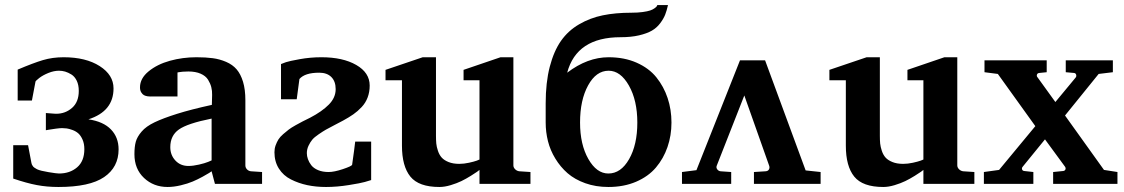

<svg xmlns="http://www.w3.org/2000/svg" viewBox="-20 -726 4439 758"><path d="M448.2 -136.2Q448.2 -65.9 391.1 -26.9Q334 12.2 210.9 12.2Q165 12.2 125.2 4.6Q85.4 -2.9 32.2 -21V-152.8H90.8L104 -83Q104.5 -79.6 105.7 -76.9Q106.9 -74.2 108.6 -71.8Q110.4 -69.3 111.6 -67.6Q112.8 -65.9 115.7 -64.2Q118.7 -62.5 119.6 -61.8Q120.6 -61 124 -59.1Q127.4 -57.1 127.9 -57.1Q139.2 -51.8 171.4 -46.4Q203.6 -41 212.9 -41Q255.9 -41 284.4 -65.4Q313 -89.8 313 -137.2Q313 -158.7 305.9 -174.8Q298.8 -190.9 289.1 -199.5Q279.3 -208 265.9 -212.9Q252.4 -217.8 243.2 -219Q233.9 -220.2 225.1 -220.2Q216.3 -220.2 200.2 -218Q184.1 -215.8 172.9 -213.9L161.1 -211.9V-279.8Q172.4 -278.8 182.6 -278.1Q192.9 -277.3 196.5 -277.1Q200.2 -276.9 202.1 -276.9Q237.8 -276.9 264.4 -300Q291 -323.2 291 -367.2Q291 -390.6 283 -407.2Q274.9 -423.8 262 -431.9Q249 -439.9 237.1 -443.4Q225.1 -446.8 212.9 -446.8Q192.9 -446.8 171.1 -438Q149.4 -429.2 134.8 -418Q120.1 -406.2 120.1 -403.8Q107.9 -336.9 106 -329.1H49.8V-451.2Q111.8 -477.5 149.7 -488.8Q187.5 -500 231 -500Q318.8 -500 373.5 -465.1Q428.2 -430.2 428.2 -377Q428.2 -286.6 329.1 -254.9Q388.2 -246.1 418.2 -214.8Q448.2 -183.6 448.2 -136.2Z M1014.6 0H828.6L815.4 -49.8Q812 -47.4 805.7 -43.2Q799.3 -39.1 779.8 -28.3Q760.3 -17.6 740.7 -9.3Q721.2 -1 693.6 5.6Q666 12.2 641.6 12.2Q586.4 12.2 548.6 -23.4Q510.7 -59.1 510.7 -117.2Q510.7 -147 516.1 -166.5Q521.5 -186 539.1 -206.5Q556.6 -227.1 590.3 -243.2Q624 -259.3 679 -276.6Q733.9 -293.9 816.4 -312L817.4 -351.1Q817.9 -367.2 814.2 -381.8Q810.5 -396.5 801.3 -411.4Q792 -426.3 772 -435.1Q752 -443.8 723.6 -443.8Q711.9 -443.8 701.2 -442.9Q690.4 -441.9 685.5 -440.9L680.7 -439.9V-345.2H577.6Q575.7 -345.2 572.8 -345Q569.8 -344.7 562 -345.9Q554.2 -347.2 548.3 -350.3Q542.5 -353.5 537.6 -361.3Q532.7 -369.1 532.7 -380.9Q532.7 -416.5 566.7 -444.3Q600.6 -472.2 650.9 -486.1Q701.2 -500 755.4 -500Q792.5 -500 819.8 -496.3Q847.2 -492.7 872.8 -481.7Q898.4 -470.7 914.3 -452.1Q930.2 -433.6 939.5 -403.1Q948.7 -372.6 948.7 -330.1V-73.2Q948.7 -64 955.1 -57.4Q961.4 -50.8 970.7 -49.8L1014.6 -46.9ZM815.4 -92.8V-257.8Q720.2 -238.8 686.3 -214.8Q652.3 -190.9 652.3 -145Q652.3 -113.8 672.4 -92.3Q692.4 -70.8 723.6 -70.8Q742.7 -70.8 765.6 -76.2Q788.6 -81.5 801.8 -86.9Z M1089.4 -334V-473.1Q1096.2 -476.1 1108.9 -480.5Q1121.6 -484.9 1163.3 -492.4Q1205.1 -500 1249 -500Q1333.5 -500 1386.5 -469.5Q1439.5 -439 1439.5 -388.2Q1439.5 -362.8 1431.4 -341.3Q1423.3 -319.8 1407.7 -303.2Q1392.1 -286.6 1375 -274.7Q1357.9 -262.7 1334.5 -250Q1324.7 -244.6 1301 -232.4Q1277.3 -220.2 1266.6 -214.1Q1255.9 -208 1238.3 -196Q1220.7 -184.1 1212.6 -174.3Q1204.6 -164.6 1198 -150.6Q1191.4 -136.7 1191.4 -121.1Q1191.4 -109.9 1195.6 -97.9Q1199.7 -85.9 1208.7 -74Q1217.8 -62 1235.6 -54.4Q1253.4 -46.9 1277.3 -46.9Q1299.3 -46.9 1333.5 -58.3Q1367.7 -69.8 1370.1 -75.2Q1379.4 -140.1 1382.3 -167H1445.3V-15.1Q1436.5 -12.2 1420.4 -7.6Q1404.3 -2.9 1357.4 4.6Q1310.5 12.2 1267.1 12.2Q1227.5 12.2 1193.1 4.9Q1158.7 -2.4 1128.7 -17.6Q1098.6 -32.7 1081.1 -60.3Q1063.5 -87.9 1063.5 -125Q1063.5 -139.2 1068.1 -152.1Q1072.8 -165 1079.1 -175.3Q1085.4 -185.5 1098.1 -196.5Q1110.8 -207.5 1120.1 -214.6Q1129.4 -221.7 1147.2 -231.7Q1165 -241.7 1174.8 -246.6Q1184.6 -251.5 1204.1 -261.2Q1251 -285.6 1278.1 -313Q1305.2 -340.3 1305.2 -374Q1305.2 -404.8 1288.1 -421.9Q1271 -439 1240.2 -439Q1183.6 -439 1162.1 -414.1L1151.4 -334Z M2074.2 0H1873V-55.2Q1869.6 -52.2 1863.5 -47.9Q1857.4 -43.5 1838.6 -31.7Q1819.8 -20 1801.8 -11.2Q1783.7 -2.4 1759.5 4.9Q1735.4 12.2 1714.8 12.2Q1633.3 12.2 1600.1 -28.8Q1566.9 -69.8 1566.9 -150.9V-409.2H1502V-450.2L1648.9 -500H1701.2V-409.2V-189.9Q1701.2 -172.4 1702.4 -159.4Q1703.6 -146.5 1709 -130.4Q1714.4 -114.3 1723.9 -103.8Q1733.4 -93.3 1751 -86.2Q1768.6 -79.1 1793 -79.1Q1811.5 -79.1 1831.5 -83.5Q1851.6 -87.9 1862.3 -91.8L1873 -96.2V-409.2H1810.1V-450.2L1956.1 -500H2006.8V-409.2V-73.2Q2006.8 -64.5 2013.9 -57.6Q2021 -50.8 2030.3 -49.8L2074.2 -46.9Z M2381.8 12.2Q2332 12.2 2290.5 -2.7Q2249 -17.6 2220.7 -42.2Q2192.4 -66.9 2172.4 -99.9Q2152.3 -132.8 2143.3 -168.7Q2134.3 -204.6 2134.3 -242.2V-317.9Q2134.3 -400.4 2150.4 -462.4Q2166.5 -524.4 2194.8 -564.7Q2223.1 -605 2266.4 -630.1Q2309.6 -655.3 2359.6 -665.5Q2409.7 -675.8 2473.1 -675.8Q2498 -675.8 2517.3 -678.5Q2536.6 -681.2 2546.6 -684.6Q2556.6 -688 2563.5 -692.9Q2570.3 -697.8 2572.3 -700.4Q2574.2 -703.1 2575.2 -706.1H2617.2Q2612.3 -684.1 2606 -668Q2599.6 -651.9 2586.2 -634Q2572.8 -616.2 2553.5 -605Q2534.2 -593.8 2502.7 -586.4Q2471.2 -579.1 2430.2 -579.1Q2256.3 -579.1 2219.2 -439Q2299.3 -500 2382.8 -500Q2444.8 -500 2493.4 -478.5Q2542 -457 2571.3 -420.7Q2600.6 -384.3 2615.7 -338.9Q2630.9 -293.5 2630.9 -242.2Q2630.9 -190.9 2615.2 -145.5Q2599.6 -100.1 2569.6 -64.7Q2539.6 -29.3 2491.2 -8.5Q2442.9 12.2 2381.8 12.2ZM2496.1 -242.2Q2496.1 -329.6 2462.9 -388.2Q2429.7 -446.8 2382.8 -446.8Q2333.5 -446.8 2301.8 -388.9Q2270 -331.1 2270 -242.2Q2270 -155.8 2302.7 -98.4Q2335.4 -41 2381.8 -41Q2431.2 -41 2463.6 -97.7Q2496.1 -154.3 2496.1 -242.2Z M2672.4 -46.9 2729.5 -54.2 2901.4 -487.8H3000.5L3160.6 -53.2L3219.7 -46.9V0H2956.5V-46.9L3002.4 -49.8Q3011.7 -50.3 3015.6 -56.9Q3019.5 -63.5 3016.6 -71.8L2918.5 -349.1L2809.6 -71.8Q2806.6 -64.5 2811.5 -57.6Q2816.4 -50.8 2824.7 -49.8L2866.7 -46.9V0H2672.4Z M3826.7 0H3625.5V-55.2Q3622.1 -52.2 3616 -47.9Q3609.9 -43.5 3591.1 -31.7Q3572.3 -20 3554.2 -11.2Q3536.1 -2.4 3512 4.9Q3487.8 12.2 3467.3 12.2Q3385.7 12.2 3352.5 -28.8Q3319.3 -69.8 3319.3 -150.9V-409.2H3254.4V-450.2L3401.4 -500H3453.6V-409.2V-189.9Q3453.6 -172.4 3454.8 -159.4Q3456.1 -146.5 3461.4 -130.4Q3466.8 -114.3 3476.3 -103.8Q3485.8 -93.3 3503.4 -86.2Q3521 -79.1 3545.4 -79.1Q3564 -79.1 3584 -83.5Q3604 -87.9 3614.7 -91.8L3625.5 -96.2V-409.2H3562.5V-450.2L3708.5 -500H3759.3V-409.2V-73.2Q3759.3 -64.5 3766.4 -57.6Q3773.4 -50.8 3782.7 -49.8L3826.7 -46.9Z M4391.6 0H4137.7V-46.9L4176.3 -50.8Q4183.6 -51.3 4186 -56.6Q4188.5 -62 4184.6 -67.9L4105.5 -175.8L4017.6 -67.9Q4013.2 -63 4015.1 -57.1Q4017.1 -51.3 4024.4 -50.8L4059.6 -46.9V0H3864.3V-46.9L3924.3 -55.2L4067.4 -228L3919.4 -434.1L3866.7 -440.9V-487.8H4112.3V-440.9L4083.5 -438Q4075.7 -437.5 4073.7 -431.2Q4071.8 -424.8 4076.7 -419.9L4146.5 -323.2L4226.6 -419.9Q4230.5 -424.8 4228.5 -431.2Q4226.6 -437.5 4219.7 -438L4187.5 -440.9V-487.8H4373.5V-440.9L4317.4 -434.1L4184.6 -270L4338.4 -55.2L4391.6 -46.9Z"/></svg>

Font: Veleka
Style: Bold
Weight: 700
Designer: Stefan Peev, Context Ltd, 2016; SIL International, 1997-2014.
Foundry: Stefan Peev, Context Ltd, 2016
Version: Version 1.000